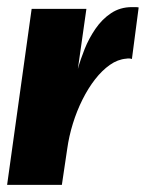

<svg xmlns="http://www.w3.org/2000/svg" viewBox="-29 -520 410 540"><path d="M-9 0 60 -495H214L190 -326Q197 -352 209 -382Q221 -412 239.5 -439Q258 -466 283.5 -483Q309 -500 342 -500Q346 -500 352 -500Q358 -500 361 -499L342 -354Q340 -355 335.5 -355.5Q331 -356 326 -355Q302 -353 280 -337.5Q258 -322 238.5 -297Q219 -272 203 -240Q187 -208 176 -172.5Q165 -137 160 -101L145 0Z"/></svg>

Font: Alumni Sans Thin Black
Style: Italic
Weight: 900
Italic angle: -8°
Version: Version 1.016